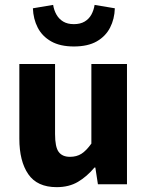

<svg xmlns="http://www.w3.org/2000/svg" viewBox="-20 -760 609 792"><path d="M213.9 12Q133.3 12 96.6 -41.6Q59.8 -95.1 59.8 -188.1V-496.1H207.1V-207Q207.1 -153.5 222.1 -133.3Q237.1 -113.1 268.5 -113.1Q296.4 -113.1 316.1 -125.8Q335.9 -138.4 356.9 -167.7V-496.1H503.8V0H383.9L373.3 -68.8H369.6Q338.5 -31.7 301.5 -9.8Q264.6 12 213.9 12ZM284.7 -568.3Q228.1 -568.3 191 -589.3Q153.9 -610.4 135.6 -646.1Q117.3 -681.8 115.7 -725.8L199.2 -739.8Q202.5 -718.2 212.8 -699.9Q223.1 -681.7 240.8 -671Q258.5 -660.4 284.7 -660.4Q311.2 -660.4 329.1 -671Q347 -681.7 357 -699.9Q366.9 -718.2 370.2 -739.8L453.7 -725.8Q452.4 -681.8 434.1 -646.1Q415.8 -610.4 379.1 -589.3Q342.3 -568.3 284.7 -568.3Z"/></svg>

Font: Mada
Style: Regular
Weight: 400
Designer: Khaled Hosny
Version: Version 1.5